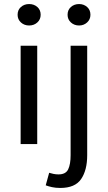

<svg xmlns="http://www.w3.org/2000/svg" viewBox="-20 -712 533 949"><path d="M82 0V-486H164V0ZM124 -586Q100 -586 83.5 -601Q67 -616 67 -639Q67 -663 83.5 -677.5Q100 -692 124 -692Q148 -692 164.5 -677.5Q181 -663 181 -639Q181 -616 164.5 -601Q148 -586 124 -586ZM278 217Q255 217 237 213Q219 209 206 204L223 142Q232 145 244 147.5Q256 150 269 150Q305 150 317 125Q329 100 329 55V-486H411V55Q411 129 381 173Q351 217 278 217ZM371 -586Q347 -586 330.5 -601Q314 -616 314 -639Q314 -663 330.5 -677.5Q347 -692 371 -692Q394 -692 410.5 -677.5Q427 -663 427 -639Q427 -616 410.5 -601Q394 -586 371 -586Z"/></svg>

Font: SourceSansPro
Style: Book
Weight: 400
Designer: Paul D. Hunt
Foundry: Adobe Systems Incorporated
Version: Version 2.021;PS 2.000;hotconv 1.0.86;makeotf.lib2.5.63406